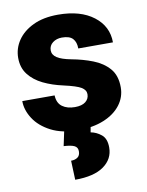

<svg xmlns="http://www.w3.org/2000/svg" viewBox="-86 -600 686 897"><g transform="rotate(-10 256.5 -151.5)"><path d="M323.2 -148.4Q323.2 -168.5 302 -181.4Q280.8 -194.3 219.7 -208Q168 -219.2 125.7 -239.7Q83.5 -260.3 58.6 -292.5Q33.7 -324.7 33.7 -371.1Q33.7 -416 59.3 -453.9Q85 -491.7 133.5 -514.9Q182.1 -538.1 251.5 -538.1Q357.9 -538.1 420.2 -490.2Q482.4 -442.4 482.4 -366.2H317.9Q317.9 -396.5 302.5 -413.1Q287.1 -429.7 251 -429.7Q225.6 -429.7 207.5 -416Q189.5 -402.3 189.5 -379.4Q189.5 -358.4 210.4 -344.5Q231.4 -330.6 277.8 -321.8Q331.1 -312 377.4 -293.9Q423.8 -275.9 452.9 -242.7Q481.9 -209.5 481.9 -153.3Q481.9 -106.9 453.6 -69.8Q425.3 -32.7 373.5 -11.5Q321.8 9.8 251 9.8Q175.3 9.8 123 -17.3Q70.8 -44.4 44.2 -85.7Q17.6 -127 17.6 -169.4H170.9Q172.4 -132.8 195.6 -116Q218.8 -99.1 255.4 -99.1Q288.6 -99.1 305.9 -112.8Q323.2 -126.5 323.2 -148.4ZM186.5 0H312L306.6 29.8Q334 34.7 356.9 53.5Q379.9 72.3 379.9 114.3Q379.9 168.9 333.5 202.1Q287.1 235.4 197.3 235.4L193.8 144.5Q212.9 144.5 225.1 135.7Q237.3 127 237.3 106.9Q237.3 88.4 221.9 80.8Q206.5 73.2 171.4 71.3Z"/></g></svg>

Font: Vazirmatn RD UI FD Black
Style: Regular
Weight: 900
Designer: Saber Rastikerdar
Foundry: Saber Rastikerdar
Version: Version 33.003